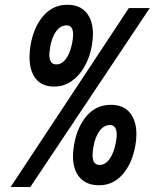

<svg xmlns="http://www.w3.org/2000/svg" viewBox="-20 -758 640 784"><path d="M506 -725H591.5L104 5.5H23.5ZM100.5 -525Q100.5 -549 105 -575Q118 -648 157 -693.2Q196 -738.5 255 -738.5Q306.5 -738.5 333 -706.2Q359.5 -674 359.5 -619Q359.5 -596.5 355 -571Q346.5 -524 325.2 -486.2Q304 -448.5 272 -426.5Q240 -404.5 201.5 -404.5Q151.5 -404.5 126 -436.8Q100.5 -469 100.5 -525ZM275.5 -586.5Q278.5 -604 278.5 -617Q278.5 -654.5 252 -654.5Q228 -654.5 210.2 -631.5Q192.5 -608.5 185 -567Q181.5 -544.5 181.5 -534Q181.5 -495 210 -495Q233 -495 250.2 -519Q267.5 -543 275.5 -586.5ZM278 -120.5Q278 -142.5 282.5 -167Q295 -239.5 334 -284.8Q373 -330 432.5 -330Q484 -330 510.5 -297.5Q537 -265 537 -209.5Q537 -187.5 532.5 -162.5Q519.5 -90.5 480.8 -46Q442 -1.5 384.5 -1.5Q333 -1.5 305.5 -33.2Q278 -65 278 -120.5ZM453.5 -178.5Q456.5 -195 456.5 -208Q456.5 -247.5 429 -247.5Q405 -247.5 387 -224Q369 -200.5 361.5 -158.5Q358 -139.5 358 -124Q358 -104 365.2 -94.2Q372.5 -84.5 387 -84.5Q410 -84.5 427.8 -109.2Q445.5 -134 453.5 -178.5Z"/></svg>

Font: JuliaMono MediumItalic
Style: Regular
Weight: 500
Italic angle: -9°
Monospace: yes
Designer: cormullion
Foundry: corm
Version: Version 0.049; ttfautohint (v1.8.4)